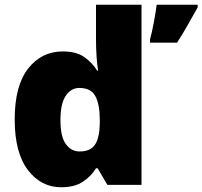

<svg xmlns="http://www.w3.org/2000/svg" viewBox="-20 -780 854 810"><path d="M238 10Q153 10 97.5 -63Q42 -136 42 -276Q42 -418 98.5 -490.5Q155 -563 245 -563Q301 -563 334.5 -540Q368 -517 390 -482H394Q390 -503 387.5 -540Q385 -577 385 -612V-760H577V0H433L392 -70H385Q365 -37 330 -13.5Q295 10 238 10ZM316 -141Q362 -141 381 -170Q400 -199 401 -259V-274Q401 -339 382.5 -374Q364 -409 314 -409Q280 -409 257.5 -376Q235 -343 235 -273Q235 -204 257.5 -172.5Q280 -141 316 -141ZM814 -749Q793 -712 774 -678Q755 -644 727 -600H613V-614Q621 -643 629 -685.5Q637 -728 641 -760H814Z"/></svg>

Font: Noto Sans Georgian Black
Style: Regular
Weight: 900
Designer: Monotype Design Team, Akaki Razmadze
Foundry: Google LLC
Version: Version 2.005; ttfautohint (v1.8.4.7-5d5b)